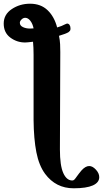

<svg xmlns="http://www.w3.org/2000/svg" viewBox="-95 -727 555 1035"><path d="M148 210Q115 165 101 93.5Q87 22 86 -80V-432Q86 -471 83 -502Q51 -498 40 -498Q-4 -498 -39.5 -524.5Q-75 -551 -75 -600Q-75 -649 -31.5 -678Q12 -707 67 -707Q125 -707 161.5 -672Q198 -637 213 -579Q238 -586 256 -596Q264 -600 266 -600Q275 -600 280 -592.5Q285 -585 285 -574Q285 -565 282.5 -561.5Q280 -558 275 -554Q261 -545 223 -534Q228 -510 229 -488.5Q230 -467 230 -446L228 79Q228 165 246 205.5Q264 246 295 246Q301 246 306 241Q311 236 320 223Q332 206 345 191Q366 168 386 168Q404 168 422 187.5Q440 207 440 228Q440 257 405.5 272.5Q371 288 302 288Q206 288 148 210ZM86 -574Q81 -599 68.5 -615Q56 -631 41 -631Q30 -631 21 -622Q12 -613 12 -604Q12 -589 28.5 -581Q45 -573 67 -573Q80 -573 86 -574Z"/></svg>

Font: EB Garamond ExtraBold
Style: Regular
Weight: 800
Designer: Georg Duffner and Octavio Pardo
Foundry: Georg Duffner
Version: Version 1.000